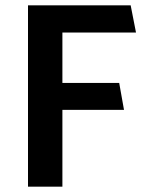

<svg xmlns="http://www.w3.org/2000/svg" viewBox="-20 -700 550 720"><path d="M427 -389H214V-578H490L470 -680H85V0H214V-288H445Z"/></svg>

Font: Catamaran Thin
Style: Bold
Weight: 700
Version: Version 2.000